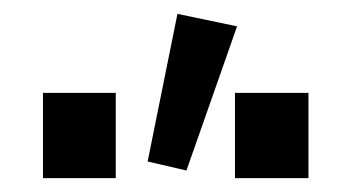

<svg xmlns="http://www.w3.org/2000/svg" viewBox="-20 -831 507 277"><path d="M42 -697H147V-574H42ZM319 -697H425V-574H319ZM193 -598 236 -811 322 -793 249 -585Z"/></svg>

Font: Hanken Grotesk SemiBold
Style: Regular
Weight: 600
Designer: Alfredo Marco Pradil
Foundry: Hanken Design Co.
Version: Version 3.014